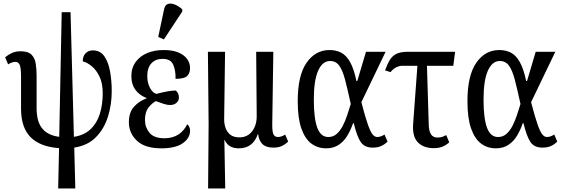

<svg xmlns="http://www.w3.org/2000/svg" viewBox="-20 -829 3187 1086"><path d="M309 237 314 9Q206 1 152.5 -53.5Q99 -108 99 -215V-395Q99 -443 92 -461Q85 -479 67 -479Q48 -479 26 -465L9 -505Q27 -520 48 -529.5Q69 -539 97 -539Q139 -539 158 -520Q177 -501 182 -469.5Q187 -438 187 -402V-219Q187 -140 219.5 -101.5Q252 -63 315 -55L329 -760H379L398 -55Q456 -64 492 -98Q528 -132 544.5 -184.5Q561 -237 561 -301Q561 -358 543 -395.5Q525 -433 499 -454.5Q473 -476 448 -482Q448 -511 464 -527.5Q480 -544 505 -544Q547 -544 570 -511Q593 -478 602.5 -425Q612 -372 612 -313Q612 -239 591 -170.5Q570 -102 523.5 -54Q477 -6 400 6L406 237Z M892 10Q800 10 754.5 -33Q709 -76 709 -137Q709 -194 738.5 -226Q768 -258 808 -272V-275Q769 -290 746 -321Q723 -352 723 -398Q723 -445 747.5 -478.5Q772 -512 813 -529Q854 -546 905 -546Q959 -546 992 -531Q1025 -516 1040 -493Q1055 -470 1055 -445Q1055 -415 1038.5 -399Q1022 -383 973 -383Q974 -431 959.5 -463.5Q945 -496 900 -496Q859 -496 836 -470.5Q813 -445 813 -399Q813 -360 828.5 -331.5Q844 -303 865 -298Q895 -306 923.5 -311.5Q952 -317 974 -317Q981 -312 986.5 -302Q992 -292 992 -278Q992 -259 978 -247Q964 -235 942 -235Q927 -235 907.5 -241Q888 -247 862 -257Q841 -247 820.5 -221.5Q800 -196 800 -150Q800 -109 825.5 -78Q851 -47 910 -47Q954 -47 986.5 -66.5Q1019 -86 1039 -126Q1045 -122 1050 -112.5Q1055 -103 1055 -89Q1055 -48 1014 -19Q973 10 892 10ZM907 -606 875 -620 908 -776Q913 -802 931 -807Q949 -812 971 -802.5Q993 -793 1011 -776V-764Z M1157 237 1160 -126 1156 -536H1253L1248 -160Q1247 -132 1255 -107.5Q1263 -83 1282 -67.5Q1301 -52 1334 -52Q1380 -52 1406.5 -87Q1433 -122 1432 -176L1429 -536H1526L1520 -132Q1519 -88 1526 -71Q1533 -54 1553 -54Q1561 -54 1572 -57.5Q1583 -61 1593 -68L1610 -28Q1592 -11 1572.5 -2.5Q1553 6 1527 6Q1486 6 1465.5 -13Q1445 -32 1440 -70H1438Q1411 10 1330 10Q1272 10 1251 -37H1249L1254 237Z M1825 10Q1777 10 1741 -17Q1705 -44 1684.5 -102.5Q1664 -161 1664 -257Q1664 -402 1714 -474Q1764 -546 1844 -546Q1881 -546 1910 -531Q1939 -516 1960.5 -477.5Q1982 -439 1996 -371H2001L2050 -536H2161L2024 -251Q2046 -166 2061 -124Q2076 -82 2088 -68Q2100 -54 2114 -54Q2133 -54 2155 -68L2172 -28Q2156 -12 2136 -3Q2116 6 2088 6Q2042 6 2020.5 -25.5Q1999 -57 1981 -132H1977Q1964 -94 1944.5 -61.5Q1925 -29 1895.5 -9.5Q1866 10 1825 10ZM1837 -54Q1865 -54 1885 -72Q1905 -90 1919.5 -118.5Q1934 -147 1944.5 -179.5Q1955 -212 1964 -241Q1946 -324 1932 -377.5Q1918 -431 1899 -457.5Q1880 -484 1847 -484Q1804 -484 1779.5 -429Q1755 -374 1755 -266Q1755 -160 1774.5 -107Q1794 -54 1837 -54Z M2434 9Q2375 9 2343 -24.5Q2311 -58 2317 -131L2341 -457H2255Q2239 -457 2221.5 -448.5Q2204 -440 2189 -421L2158 -431Q2171 -467 2185 -490Q2199 -513 2222.5 -524.5Q2246 -536 2286 -536H2554L2544 -457H2395L2405 -126Q2406 -87 2418 -69Q2430 -51 2454 -51Q2470 -51 2480.5 -54.5Q2491 -58 2504 -65L2521 -24Q2505 -9 2484 0Q2463 9 2434 9Z M2785 10Q2737 10 2701 -17Q2665 -44 2644.5 -102.5Q2624 -161 2624 -257Q2624 -402 2674 -474Q2724 -546 2804 -546Q2841 -546 2870 -531Q2899 -516 2920.5 -477.5Q2942 -439 2956 -371H2961L3010 -536H3121L2984 -251Q3006 -166 3021 -124Q3036 -82 3048 -68Q3060 -54 3074 -54Q3093 -54 3115 -68L3132 -28Q3116 -12 3096 -3Q3076 6 3048 6Q3002 6 2980.5 -25.5Q2959 -57 2941 -132H2937Q2924 -94 2904.5 -61.5Q2885 -29 2855.5 -9.5Q2826 10 2785 10ZM2797 -54Q2825 -54 2845 -72Q2865 -90 2879.5 -118.5Q2894 -147 2904.5 -179.5Q2915 -212 2924 -241Q2906 -324 2892 -377.5Q2878 -431 2859 -457.5Q2840 -484 2807 -484Q2764 -484 2739.5 -429Q2715 -374 2715 -266Q2715 -160 2734.5 -107Q2754 -54 2797 -54Z"/></svg>

Font: Noto Serif Condensed
Style: Regular
Weight: 400
Width: 3
Designer: Monotype Design Team
Foundry: Monotype Imaging Inc.
Version: Version 2.013; ttfautohint (v1.8.4.7-5d5b)